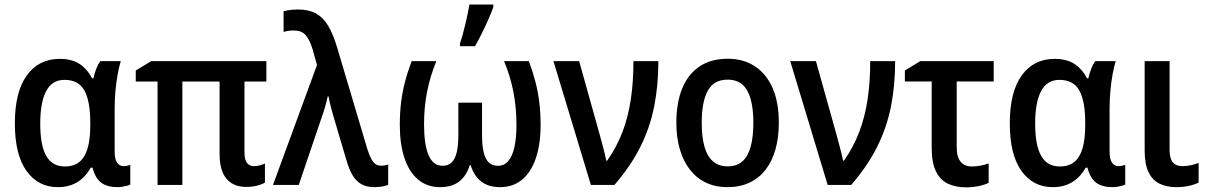

<svg xmlns="http://www.w3.org/2000/svg" viewBox="-20 -808 5275 839"><path d="M263.2 -80.6Q302.7 -80.6 327.1 -100.6Q351.6 -120.6 363 -160.6Q374.5 -200.7 374.5 -261.2V-271.5Q374.5 -365.7 348.9 -412.4Q323.2 -459 261.7 -459Q207.5 -459 181.6 -409.7Q155.8 -360.4 155.8 -267.6Q155.8 -172.9 182.1 -126.7Q208.5 -80.6 263.2 -80.6ZM232.9 9.8Q146.5 9.8 95.7 -61.3Q44.9 -132.3 44.9 -268.6Q44.9 -406.2 97.2 -478.5Q149.4 -550.8 241.2 -550.8Q292.5 -550.8 326.4 -529.3Q360.4 -507.8 382.3 -465.8H388.2Q392.6 -485.8 400.1 -506.1Q407.7 -526.4 418 -541H507.8Q500.5 -517.6 494.4 -484.4Q488.3 -451.2 484.6 -412.6Q481 -374 481 -335V-146.5Q481 -112.3 491.7 -97.2Q502.4 -82 520 -82Q527.8 -82 535.9 -83.7Q543.9 -85.4 549.3 -87.4V-1.5Q544.9 1 535.2 3.7Q525.4 6.3 514.4 8.1Q503.4 9.8 494.1 9.8Q449.2 9.8 422.9 -9.3Q396.5 -28.3 384.3 -75.2H376.5Q362.3 -49.8 342.3 -30.8Q322.3 -11.7 295.2 -1Q268.1 9.8 232.9 9.8Z M1089.8 -82Q1102.5 -82 1115 -85.2Q1127.4 -88.4 1137.7 -93.8V-10.3Q1124.5 -2 1102.8 3.4Q1081.1 8.8 1057.1 8.8Q999.5 8.8 969.5 -27.1Q939.5 -63 939.5 -136.7V-451.7H776.9V0H668.5V-451.7H573.2V-500L641.1 -541H1144V-451.7H1048.3V-141.1Q1048.3 -109.9 1059.3 -95.9Q1070.3 -82 1089.8 -82Z M1172.9 0 1365.2 -523.9 1345.2 -595.2Q1332.5 -635.3 1315.2 -655Q1297.9 -674.8 1263.2 -674.8Q1250.5 -674.8 1239.5 -673.1Q1228.5 -671.4 1219.2 -668.5V-758.8Q1227.5 -761.2 1237.8 -762.9Q1248 -764.6 1259.3 -765.6Q1270.5 -766.6 1281.2 -766.6Q1328.6 -766.6 1360.1 -749.5Q1391.6 -732.4 1413.3 -696.5Q1435.1 -660.6 1452.1 -604L1585.9 -154.3Q1594.7 -127.4 1603.3 -112.1Q1611.8 -96.7 1622.1 -90.3Q1632.3 -84 1645 -84Q1653.3 -84 1661.6 -85.4Q1669.9 -86.9 1676.3 -89.4V-0.5Q1669.4 2.4 1659.4 4.9Q1649.4 7.3 1638.4 8.5Q1627.4 9.8 1616.7 9.8Q1583 9.8 1560.1 -2.7Q1537.1 -15.1 1521.2 -41.3Q1505.4 -67.4 1493.7 -108.4L1444.3 -275.4Q1439.9 -289.6 1435.8 -304.4Q1431.6 -319.3 1427.7 -333.7Q1423.8 -348.1 1420.7 -361.6Q1417.5 -375 1415.5 -386.7H1412.1Q1407.2 -363.8 1400.1 -339.4Q1393.1 -314.9 1384.8 -292.5L1285.6 0Z M2291 -541Q2308.6 -493.7 2320.1 -449Q2331.5 -404.3 2336.9 -358.6Q2342.3 -313 2342.3 -261.7Q2342.3 -179.2 2322 -118.2Q2301.8 -57.1 2262.2 -23.7Q2222.7 9.8 2165.5 9.8Q2114.3 9.8 2082.5 -15.1Q2050.8 -40 2036.6 -86.4H2032.7Q2018.6 -40 1986.8 -15.1Q1955.1 9.8 1902.8 9.8Q1846.2 9.8 1806.9 -23.4Q1767.6 -56.6 1747.3 -117.7Q1727.1 -178.7 1727.1 -261.7Q1727.1 -314 1732.4 -359.1Q1737.8 -404.3 1749.3 -448.5Q1760.7 -492.7 1778.8 -541H1886.7Q1859.9 -475.1 1846.4 -407.7Q1833 -340.3 1833 -264.2Q1833 -175.8 1853 -129.6Q1873 -83.5 1913.6 -83.5Q1939 -83.5 1954.1 -98.6Q1969.2 -113.8 1976.1 -143.8Q1982.9 -173.8 1982.9 -218.3V-359.4H2086.4V-218.3Q2086.4 -172.4 2093.5 -142.6Q2100.6 -112.8 2116 -98.1Q2131.3 -83.5 2155.8 -83.5Q2183.1 -83.5 2200.9 -104.2Q2218.8 -125 2227.8 -165Q2236.8 -205.1 2236.8 -263.2Q2236.8 -337.4 2223.6 -406Q2210.4 -474.6 2182.6 -541ZM1990.2 -606V-619.6Q1995.6 -634.3 2001.7 -656.2Q2007.8 -678.2 2013.7 -703.1Q2019.5 -728 2024.2 -750.5Q2028.8 -772.9 2031.2 -788.1H2135.7V-776.9Q2127 -752.4 2114 -723.1Q2101.1 -693.8 2086.2 -663.6Q2071.3 -633.3 2055.7 -606Z M2398.4 -541H2510.7L2599.1 -225.1Q2604.5 -205.6 2610.4 -183.8Q2616.2 -162.1 2621.3 -141.6Q2626.5 -121.1 2629.4 -106H2633.3Q2674.8 -165 2700 -231.2Q2725.1 -297.4 2736.6 -374Q2748 -450.7 2748 -541H2856.9Q2856.9 -434.6 2838.6 -342.5Q2820.3 -250.5 2778.3 -166.5Q2736.3 -82.5 2665 0H2562Z M3383.3 -271.5Q3383.3 -208 3368.9 -156.2Q3354.5 -104.5 3326.2 -67.4Q3297.9 -30.3 3255.9 -10.3Q3213.9 9.8 3158.2 9.8Q3106 9.8 3064.7 -10Q3023.4 -29.8 2994.6 -66.9Q2965.8 -104 2950.7 -155.8Q2935.5 -207.5 2935.5 -271.5Q2935.5 -358.9 2961.2 -421.6Q2986.8 -484.4 3037.1 -517.8Q3087.4 -551.3 3160.6 -551.3Q3228 -551.3 3278.1 -518.8Q3328.1 -486.3 3355.7 -424.1Q3383.3 -361.8 3383.3 -271.5ZM3046.4 -271Q3046.4 -210 3058.3 -167.5Q3070.3 -125 3095.5 -103Q3120.6 -81.1 3159.7 -81.1Q3199.2 -81.1 3223.9 -102.8Q3248.5 -124.5 3260.3 -167Q3272 -209.5 3272 -271.5Q3272 -333 3260.3 -375Q3248.5 -417 3223.9 -438.5Q3199.2 -460 3159.2 -460Q3100.1 -460 3073.2 -412.1Q3046.4 -364.3 3046.4 -271Z M3433.1 -541H3545.4L3633.8 -225.1Q3639.2 -205.6 3645 -183.8Q3650.9 -162.1 3656 -141.6Q3661.1 -121.1 3664.1 -106H3668Q3709.5 -165 3734.6 -231.2Q3759.8 -297.4 3771.2 -374Q3782.7 -450.7 3782.7 -541H3891.6Q3891.6 -434.6 3873.3 -342.5Q3855 -250.5 3813 -166.5Q3771 -82.5 3699.7 0H3596.7Z M4322.3 -541V-452.1H4160.6V-166Q4160.6 -122.1 4177.7 -101.3Q4194.8 -80.6 4226.6 -80.6Q4245.6 -80.6 4264.4 -84.2Q4283.2 -87.9 4300.3 -93.8V-9.3Q4283.7 -0.5 4256.8 5.1Q4230 10.7 4201.2 10.7Q4154.8 10.7 4121.1 -5.9Q4087.4 -22.5 4069.3 -60.3Q4051.3 -98.1 4051.3 -161.1V-452.1H3934.1V-500L4001.5 -541Z M4610.8 -80.6Q4650.4 -80.6 4674.8 -100.6Q4699.2 -120.6 4710.7 -160.6Q4722.2 -200.7 4722.2 -261.2V-271.5Q4722.2 -365.7 4696.5 -412.4Q4670.9 -459 4609.4 -459Q4555.2 -459 4529.3 -409.7Q4503.4 -360.4 4503.4 -267.6Q4503.4 -172.9 4529.8 -126.7Q4556.2 -80.6 4610.8 -80.6ZM4580.6 9.8Q4494.1 9.8 4443.4 -61.3Q4392.6 -132.3 4392.6 -268.6Q4392.6 -406.2 4444.8 -478.5Q4497.1 -550.8 4588.9 -550.8Q4640.1 -550.8 4674.1 -529.3Q4708 -507.8 4730 -465.8H4735.8Q4740.2 -485.8 4747.8 -506.1Q4755.4 -526.4 4765.6 -541H4855.5Q4848.1 -517.6 4842 -484.4Q4835.9 -451.2 4832.3 -412.6Q4828.6 -374 4828.6 -335V-146.5Q4828.6 -112.3 4839.4 -97.2Q4850.1 -82 4867.7 -82Q4875.5 -82 4883.5 -83.7Q4891.6 -85.4 4897 -87.4V-1.5Q4892.6 1 4882.8 3.7Q4873 6.3 4862.1 8.1Q4851.1 9.8 4841.8 9.8Q4796.9 9.8 4770.5 -9.3Q4744.1 -28.3 4731.9 -75.2H4724.1Q4710 -49.8 4689.9 -30.8Q4669.9 -11.7 4642.8 -1Q4615.7 9.8 4580.6 9.8Z M5090.8 -541V-153.3Q5090.8 -116.2 5104.7 -99.1Q5118.7 -82 5146.5 -82Q5165.5 -82 5184.6 -86.2Q5203.6 -90.3 5217.8 -96.2V-10.3Q5199.7 -1 5174.6 4.4Q5149.4 9.8 5121.1 9.8Q5078.1 9.8 5046.9 -5.4Q5015.6 -20.5 4998.8 -55.9Q4981.9 -91.3 4981.9 -151.9V-541Z"/></svg>

Font: Open Sans SemiCondensed SemiBold
Style: Regular
Weight: 600
Width: 4
Designer: Monotype Design Team
Foundry: Monotype Imaging Inc.
Version: Version 3.000